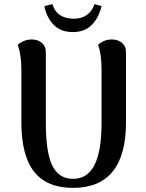

<svg xmlns="http://www.w3.org/2000/svg" viewBox="-20 -900 710 934"><path d="M593 -306Q593 14 335 14Q209 14 146.5 -64Q84 -142 84 -306V-560Q84 -634 66 -682Q77 -692 95 -700Q113 -708 135 -708Q164 -708 183.5 -691.5Q203 -675 203 -647V-301Q203 -159 234.5 -94.5Q266 -30 335 -30Q406 -30 440 -98Q474 -166 474 -301V-560Q474 -637 457 -682Q467 -692 484.5 -700Q502 -708 525 -708Q554 -708 573.5 -691.5Q593 -675 593 -647ZM334 -744Q275 -744 240.5 -780Q206 -816 196 -870Q222 -876 235 -880Q246 -843 273 -826Q300 -809 338 -809Q415 -809 440 -880Q459 -874 474 -871Q461 -814 426.5 -779Q392 -744 334 -744Z"/></svg>

Font: Arima Madurai ExtraBold
Style: Regular
Weight: 800
Designer: Joana Correia and Natanael Gama
Foundry: NDISCOVER
Version: Version 1.019